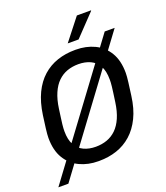

<svg xmlns="http://www.w3.org/2000/svg" viewBox="-171 -1010 1038 1204"><g transform="rotate(-20 348.0 -408.5)"><path d="M300.8 10Q232.5 10 176.9 -16.4Q121.2 -42.8 88.4 -96.9Q55.5 -151 55.5 -234Q55.5 -255.5 60.5 -295.9Q65.5 -336.2 71.8 -380.8Q83.5 -463.2 112.1 -522.9Q140.8 -582.5 184 -620.9Q227.2 -659.2 282 -677.6Q336.8 -696 399.8 -696H405.5Q473.8 -696 529.5 -669.6Q585.2 -643.2 618 -589.1Q650.8 -535 650.8 -452Q650.8 -430.8 645.8 -390.6Q640.8 -350.5 634.5 -305.2Q623.8 -222.8 594.6 -163.1Q565.5 -103.5 522.2 -65.1Q479 -26.8 424.2 -8.4Q369.5 10 306.5 10ZM317 -80.8Q357.2 -80.8 392 -93.1Q426.8 -105.5 453.9 -131.9Q481 -158.2 499.5 -200.5Q518 -242.8 526.2 -302.2Q531.2 -337.8 534.5 -361.5Q537.8 -385.2 539.5 -401.1Q541.2 -417 541.8 -427.6Q542.2 -438.2 542.2 -447.2Q542.2 -504.2 522.8 -538.8Q503.2 -573.2 468.8 -589.2Q434.2 -605.2 389.2 -605.2Q349 -605.2 314.2 -592.9Q279.5 -580.5 252.4 -554.1Q225.2 -527.8 206.8 -485.5Q188.2 -443.2 180 -383.8Q175.2 -348.2 171.9 -324.5Q168.5 -300.8 166.8 -284.9Q165 -269 164.5 -258.4Q164 -247.8 164 -238.8Q164 -182.8 183.5 -147.8Q203 -112.8 237.6 -96.8Q272.2 -80.8 317 -80.8ZM8.2 77.8 615.5 -741.2H682L75 77.8ZM372 -750.2 485.8 -895.2H580V-892.2L444.5 -750.2Z"/></g></svg>

Font: Chivo Medium
Style: Italic
Weight: 500
Italic angle: -8.05°
Designer: Hector Gatti
Foundry: Omnibus-Type
Version: Version 2.002